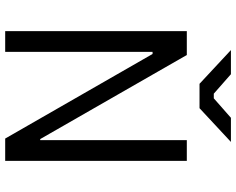

<svg xmlns="http://www.w3.org/2000/svg" viewBox="-105 -805 910 740"><g transform="rotate(90 350.0 -435.0)"><path d="M303 -749H397L527 -870H434L359 -804H341L266 -870H173ZM100 0H180V-568H188L514 0H600V-700H520V-135H516L192 -700H100Z"/></g></svg>

Font: Fixel Text Regular
Style: Regular
Weight: 400
Width: 4
Designer: AlfaBravo + MacPaw
Foundry: Kyrylo Tkachov, Marchela Mozhyna, Serhii Makarenko, Maria Weinstein, Zakhar Kryvoshyya
Version: Version 1.211